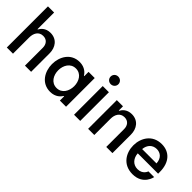

<svg xmlns="http://www.w3.org/2000/svg" viewBox="94 -1630 2508 2508"><g transform="rotate(45 1348.0 -375.5)"><path d="M190 0V-301C190 -374 224 -444 306 -444C376 -444 411 -393 411 -330V0H525V-342C525 -450 463 -540 345 -540C251 -540 210 -480 196 -453H190V-760H76V0Z M884 -540C724 -540 646 -401 646 -265C646 -129 724 10 884 10C984 10 1031 -48 1050 -79H1056V0H1170V-530H1056V-451H1050C1031 -481 984 -540 884 -540ZM909 -445C1007 -445 1056 -355 1056 -265C1056 -175 1007 -85 909 -85C810 -85 761 -175 761 -265C761 -355 810 -445 909 -445Z M1374 -621C1415 -621 1446 -652 1446 -691C1446 -730 1415 -761 1374 -761C1333 -761 1303 -730 1303 -691C1303 -653 1333 -621 1374 -621ZM1432 0V-530H1318V0Z M1692 0V-301C1692 -374 1726 -444 1808 -444C1878 -444 1913 -393 1913 -330V0H2027V-342C2027 -450 1965 -540 1847 -540C1753 -540 1712 -480 1698 -453H1692V-530H1578V0Z M2406 10C2604 10 2634 -164 2634 -164H2528C2528 -164 2505 -83 2406 -83C2319 -83 2268 -150 2263 -232H2639V-263C2639 -445 2540 -540 2401 -540C2227 -540 2148 -399 2148 -265C2148 -129 2228 10 2406 10ZM2264 -312C2272 -396 2325 -448 2400 -448C2466 -448 2524 -406 2529 -312Z"/></g></svg>

Font: Be Vietnam Pro Medium
Style: Regular
Weight: 500
Designer: Lam Bao, Tony Le, Vietanh Nguyen
Foundry: Yellow Type Foundry
Version: Version 1.002